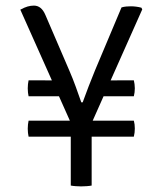

<svg xmlns="http://www.w3.org/2000/svg" viewBox="-20 -662 580 685"><path d="M233.5 -222 52.5 -627.5Q67 -635.5 78.5 -638.8Q90 -642 101 -642Q128 -642 142 -608.5L227 -411Q240 -381 250 -353.2Q260 -325.5 270 -297H275Q284.5 -323.5 296.2 -353.8Q308 -384 319 -411L413.5 -635.5Q421.5 -638 430.8 -638.8Q440 -639.5 447 -639.5Q457 -639.5 466.2 -638.2Q475.5 -637 484.5 -634.5L487.5 -628.5L306.5 -222ZM269 3Q260.5 3 250.2 2.2Q240 1.5 232.5 0V-246.5H307V0Q299.5 1.5 289 2.2Q278.5 3 269 3ZM82 -174.5Q80.5 -181 79.8 -188Q79 -195 79 -203Q79 -210.5 79.8 -217.8Q80.5 -225 82 -231.5H457.5Q461 -219 461 -203.5Q461 -188.5 457.5 -174.5ZM82 -318.5Q80.5 -324.5 79.8 -331.8Q79 -339 79 -347Q79 -354.5 79.8 -361.8Q80.5 -369 82 -375.5L216.5 -375V-318.5ZM323 -318.5V-375L457.5 -375.5Q459 -369 460 -361.8Q461 -354.5 461 -347Q461 -332.5 457.5 -318.5Z"/></svg>

Font: Signika
Style: Regular
Weight: 300
Designer: Anna Giedry
Foundry: Anna Giedry
Version: Version 2.000